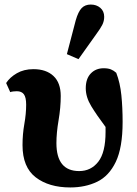

<svg xmlns="http://www.w3.org/2000/svg" viewBox="-20 -809 602 844"><path d="M289 15Q195 15 137 -29.5Q79 -74 79 -171Q79 -219 87 -264Q95 -309 95 -349Q95 -381 85 -394.5Q75 -408 54 -408Q46 -408 38 -407Q30 -406 25 -404L7 -444Q23 -469 54 -487Q85 -505 127 -505Q183 -505 215 -475Q247 -445 247 -387Q247 -336 237.5 -280.5Q228 -225 228 -180Q228 -57 328 -57Q380 -57 412 -98Q444 -139 444 -229Q444 -235 444 -240.5Q444 -246 444 -251Q405 -303 381 -342.5Q357 -382 357 -421Q357 -463 379 -486Q401 -509 436 -509Q455 -509 467.5 -504Q480 -499 491 -489Q508 -445 513.5 -390.5Q519 -336 519 -273Q519 -160 489 -97.5Q459 -35 407 -10Q355 15 289 15ZM274 -571 313 -720Q324 -758 339 -773.5Q354 -789 379 -789Q404 -789 421 -774.5Q438 -760 438 -735Q438 -716 429.5 -699.5Q421 -683 404 -660L325 -549Z"/></svg>

Font: Source Serif 4 SmText
Style: Bold
Weight: 700
Designer: Frank Grießhammer
Foundry: Adobe
Version: Version 4.005;hotconv 1.1.0;makeotfexe 2.6.0